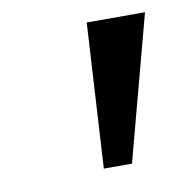

<svg xmlns="http://www.w3.org/2000/svg" viewBox="-46 -772 355 374"><g transform="rotate(-10 131.5 -585.0)"><path d="M131.3 -441.4 147.9 -727.5H263.2L187 -441.4Z"/></g></svg>

Font: Inter Tight Medium
Style: Italic
Weight: 500
Italic angle: -9.39999°
Designer: Rasmus Andersson
Foundry: rsms
Version: Version 3.004